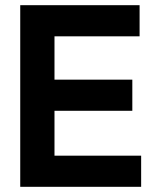

<svg xmlns="http://www.w3.org/2000/svg" viewBox="-20 -720 592 740"><path d="M518 -700V-580H190V-413H490V-293H190V-120H524V0H58V-700Z"/></svg>

Font: Space Grotesk Variable
Style: Regular
Weight: 400
Designer: Florian Karsten (Space Grotesk), Colophon Foundry (Space Mono)
Foundry: Florian Karsten
Version: Version 1.106